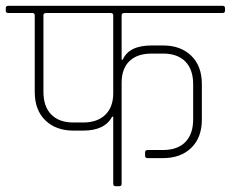

<svg xmlns="http://www.w3.org/2000/svg" viewBox="-30 -643 797 663"><path d="M390 -357V-9Q390 0 382 0H369Q361 0 361 -9V-240H357Q332 -192 257 -192H224Q163 -192 126.5 -227.5Q90 -263 90 -325V-590Q90 -597 83 -598H-1Q-10 -598 -10 -606V-615Q-10 -623 -1 -623H738Q747 -623 747 -615V-606Q747 -598 738 -598H399Q390 -598 390 -590V-437H394Q415 -486 494 -486H533Q594 -486 630.5 -450.5Q667 -415 667 -353V-230Q667 -168 630.5 -132.5Q594 -97 533 -97H480Q471 -97 471 -105V-117Q471 -125 480 -125H533Q583 -125 610 -152.5Q637 -180 637 -231V-352Q637 -403 610 -430.5Q583 -458 533 -458H494Q444 -458 417 -432Q390 -406 390 -357ZM224 -220H257Q306 -220 333.5 -246.5Q361 -273 361 -321V-590Q361 -598 352 -598H129Q120 -598 120 -590V-326Q120 -275 147 -247.5Q174 -220 224 -220Z"/></svg>

Font: Rajdhani Light
Style: Regular
Weight: 300
Designer: Satya Rajpurohit, Jyotish Sonowal
Foundry: Indian Type Foundry
Version: Version 1.201;PS 1.0;hotconv 1.0.78;makeotf.lib2.5.61930; tt